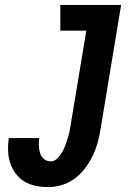

<svg xmlns="http://www.w3.org/2000/svg" viewBox="-20 -755 540 783"><path d="M177 8Q151 8 126 3Q101 -2 80 -14.5Q59 -27 44.5 -46.5Q30 -66 22 -89.5Q14 -113 13 -139Q12 -165 16 -191V-192H140Q138 -176 138.5 -160.5Q139 -145 143.5 -130.5Q148 -116 159.5 -106.5Q171 -97 187 -97Q202 -97 214 -109Q226 -121 233.5 -134.5Q241 -148 246.5 -162.5Q252 -177 256.5 -192Q261 -207 264 -221.5Q267 -236 269 -251L332 -630H226V-735H474L391 -234Q387 -206 379.5 -178Q372 -150 359.5 -123Q347 -96 329 -71.5Q311 -47 287 -28.5Q263 -10 234 -1Q205 8 177 8Z"/></svg>

Font: Iosevka Term Curly Extrabold
Style: Italic
Weight: 800
Italic angle: -9°
Designer: Belleve Invis
Foundry: Belleve Invis
Version: Version 32.3.0